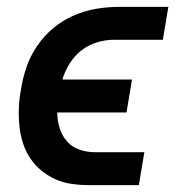

<svg xmlns="http://www.w3.org/2000/svg" viewBox="-20 -540 540 560"><path d="M242 0Q215 0 189.5 -3.5Q164 -7 141 -17.5Q118 -28 99.5 -43.5Q81 -59 67.5 -79.5Q54 -100 46.5 -124Q39 -148 36.5 -173.5Q34 -199 35 -225Q36 -251 41 -278Q46 -311 57 -343.5Q68 -376 88 -405.5Q108 -435 135.5 -458Q163 -481 195.5 -495Q228 -509 261.5 -514.5Q295 -520 328 -520H471L455 -424H312Q288 -424 263 -416.5Q238 -409 217.5 -393Q197 -377 183 -354.5Q169 -332 162 -308H365L349 -212H147Q147 -189 154 -166.5Q161 -144 175.5 -127.5Q190 -111 212 -103.5Q234 -96 258 -96H401L385 0Z"/></svg>

Font: Iosevka Curly
Style: Bold Italic
Weight: 700
Italic angle: -9°
Monospace: yes
Designer: Belleve Invis
Foundry: Belleve Invis
Version: Version 22.1.2; ttfautohint (v1.8.4)